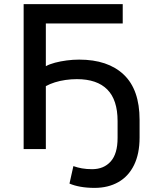

<svg xmlns="http://www.w3.org/2000/svg" viewBox="-20 -725 758 934"><path d="M440 189Q403 189 372 183.5Q341 178 318 168L337 83Q356 90 378.5 94Q401 98 428 98Q485 98 518.5 60.5Q552 23 552 -54V-136Q552 -239 502 -289.5Q452 -340 354 -340Q326 -340 298.5 -336Q271 -332 247 -324.5Q223 -317 203 -306V0H95V-705H577V-611H203V-403Q221 -413 247.5 -420Q274 -427 304.5 -431Q335 -435 365 -435Q505 -435 582 -362Q659 -289 659 -142V-56Q659 23 632 78Q605 133 555.5 161Q506 189 440 189Z"/></svg>

Font: Nunito Sans 9pt SemiBold
Style: Regular
Weight: 600
Version: Version 3.101;gftools[0.9.27]